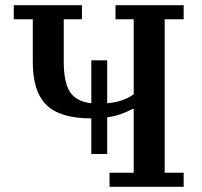

<svg xmlns="http://www.w3.org/2000/svg" viewBox="-20 -718 775 738"><path d="M331 -263Q211 -263 158.5 -314.5Q106 -366 106 -479V-644H33V-698H295V-644H225V-483Q225 -401 249 -364.5Q273 -328 331 -321V-486H392V-321Q456 -327 494 -356V-644H424V-698H686V-644H613V-54H686V0H401V-54H494V-299H489Q466 -287 443 -279Q420 -271 392 -267V-126H331Z"/></svg>

Font: IBM Plex Serif Medm
Style: Regular
Weight: 500
Designer: Mike Abbink, Paul van der Laan, Pieter van Rosmalen
Foundry: Bold Monday
Version: Version 3.001